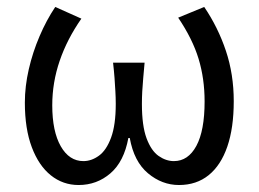

<svg xmlns="http://www.w3.org/2000/svg" viewBox="-20 -518 741 550"><path d="M205.2 12Q160.3 12 125.6 -15.8Q91 -43.5 71.1 -96.3Q51.2 -149.1 51.2 -224Q51.2 -270.7 62.4 -319.4Q73.6 -368.2 93.3 -414.2Q112.9 -460.2 138.3 -498.1L213.1 -464.6Q172.2 -405.9 151 -343.9Q129.7 -281.8 129.7 -216.3Q129.7 -141.8 154 -99.1Q178.3 -56.5 218.9 -56.5Q242.1 -56.5 263.4 -72Q284.8 -87.5 298.2 -123.8Q311.6 -160 311.6 -220.3Q311.6 -238.6 310.5 -256.5Q309.5 -274.4 308.1 -294.5Q306.6 -314.7 303.9 -338.4H394.2Q392.1 -314.7 390.3 -294.5Q388.6 -274.4 387.5 -256.5Q386.5 -238.6 386.5 -220.3Q386.5 -157.8 399.8 -121.9Q413.2 -86.1 434.3 -71.3Q455.4 -56.5 478.2 -56.5Q518.9 -56.5 542.5 -100.1Q566.1 -143.7 566.1 -227.5Q566.1 -292.6 548.9 -349.4Q531.7 -406.2 490.4 -467.4L565 -498.1Q604.6 -439.7 627.1 -372.4Q649.6 -305.2 649.6 -228.2Q649.6 -151.7 631.2 -98.2Q612.8 -44.6 577.8 -16.3Q542.8 12 492.7 12Q444 12 403.9 -21.6Q363.8 -55.1 351.7 -122.7H347.7Q335.3 -55.1 296.4 -21.6Q257.5 12 205.2 12Z"/></svg>

Font: Source Sans 3 VF
Style: Regular
Weight: 200
Designer: Paul D. Hunt
Foundry: Adobe
Version: Version 3.046;hotconv 1.0.118;makeotfexe 2.5.65603